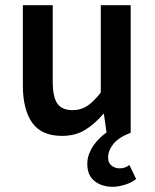

<svg xmlns="http://www.w3.org/2000/svg" viewBox="-20 -511 596 739"><path d="M414 208Q372 208 344 186Q316 164 316 120Q316 99 323 81Q330 63 340.5 48Q351 33 364 20.5Q377 8 390 -1L380 -72H377Q345 -34 307.5 -11Q270 12 219 12Q140 12 104 -38.5Q68 -89 68 -183V-491H183V-198Q183 -137 201 -112Q219 -87 259 -87Q291 -87 315.5 -103Q340 -119 368 -155V-491H483V0Q436 18 416 43.5Q396 69 396 95Q396 116 409.5 126.5Q423 137 440 137Q462 137 478 124L504 178Q487 192 461 200Q435 208 414 208Z"/></svg>

Font: CV Source Sans Light
Style: Bold
Weight: 600
Designer: Paul D. Hunt
Foundry: Adobe Systems Incorporated
Version: Version 3.001